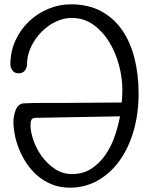

<svg xmlns="http://www.w3.org/2000/svg" viewBox="-20 -857 699 888"><path d="M145 -312Q130 -312 125.5 -303Q121 -294 121 -279Q121 -248 134.5 -208.5Q148 -169 173 -134.5Q198 -100 233.5 -76Q269 -52 313 -52Q365 -52 403.5 -77.5Q442 -103 468.5 -142Q495 -181 511 -228Q527 -275 535 -319ZM543 -383Q544 -397 545 -412Q546 -427 546 -439Q546 -496 530.5 -555Q515 -614 485 -663Q455 -712 411.5 -743Q368 -774 311 -774Q274 -774 237.5 -756.5Q201 -739 171.5 -709Q142 -679 123.5 -640Q105 -601 105 -559Q105 -545 95.5 -531.5Q86 -518 66 -518Q47 -518 37.5 -531.5Q28 -545 28 -559Q28 -619 51.5 -670Q75 -721 114 -758Q153 -795 203.5 -816Q254 -837 308 -837Q388 -837 447 -805.5Q506 -774 544.5 -718.5Q583 -663 602 -587.5Q621 -512 621 -425Q621 -329 597 -248.5Q573 -168 530.5 -110.5Q488 -53 430 -21Q372 11 304 11Q256 11 218 -5Q180 -21 151 -46.5Q122 -72 101 -104.5Q80 -137 67 -170.5Q54 -204 48 -235.5Q42 -267 42 -290Q42 -323 53.5 -350.5Q65 -378 91 -379Q126 -381 178.5 -381Q231 -381 287 -381Q304 -381 339 -381.5Q374 -382 413 -382Q452 -382 488 -382.5Q524 -383 543 -383Z"/></svg>

Font: Life Savers
Style: Bold
Weight: 700
Designer: Pablo Impallari, Rodrigo Fuenzalida, Brenda Gallo
Foundry: Pablo Impallari, Rodrigo Fuenzalida, Brenda Gallo
Version: Version 3.001; ttfautohint (v0.95) -l 8 -r 50 -G 200 -x 14 -